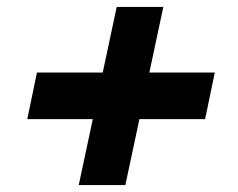

<svg xmlns="http://www.w3.org/2000/svg" viewBox="-20 -584 690 556"><path d="M59 -239 87 -374H602L574 -239ZM208 -48 318 -564H453L343 -48Z"/></svg>

Font: Azeret Mono Thin
Style: Bold Italic
Weight: 700
Italic angle: -12°
Version: Version 1.002